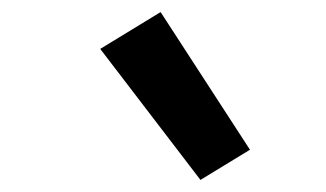

<svg xmlns="http://www.w3.org/2000/svg" viewBox="-20 -832 540 318"><path d="M312 -534 146 -751 246 -812 394 -584Z"/></svg>

Font: Iosevka Oblique
Style: Bold
Weight: 700
Italic angle: -9°
Monospace: yes
Designer: Belleve Invis
Foundry: Belleve Invis
Version: Version 32.5.0; ttfautohint (v1.8.4)